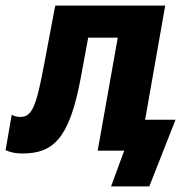

<svg xmlns="http://www.w3.org/2000/svg" viewBox="-53 -540 679 688"><path d="M27 10C135 10 195 -39 236 -259L263 -405H369L297 0H392L345 128H482L576 -111H467L539 -520H145L106 -314C77 -156 61 -121 20 -121C9 -121 -4 -124 -11 -129L-33 -2C-15 6 2 10 27 10Z"/></svg>

Font: Fixel Text 20240404
Style: Bold Italic
Weight: 700
Width: 4
Italic angle: -10°
Designer: AlfaBravo + MacPaw
Foundry: Kyrylo Tkachov, Marchela Mozhyna, Serhii Makarenko, Maria Weinstein, Zakhar Kryvoshyya
Version: Version 1.211;Glyphs 3.2 (3225)